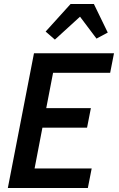

<svg xmlns="http://www.w3.org/2000/svg" viewBox="-20 -935 590 955"><path d="M19 0 149 -670H547L528 -573H244L210 -397H432L413 -300H191L152 -97H436L417 0ZM253 -738 207 -778 331 -915H447L516 -773L460 -743L378 -852Z"/></svg>

Font: Lode Term
Style: Bold Italic
Weight: 700
Italic angle: -11°
Monospace: yes
Designer: Belleve Invis
Foundry: Belleve Invis
Version: Version 29.2.0